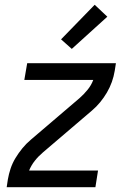

<svg xmlns="http://www.w3.org/2000/svg" viewBox="-20 -785 540 805"><path d="M8 0 13 -33Q17 -56 24.5 -78.5Q32 -101 45 -122.5Q58 -144 74 -163.5Q90 -183 109 -199L314 -374Q332 -390 347.5 -409Q363 -428 371 -450H82L94 -520H466L461 -488Q457 -464 449 -441.5Q441 -419 428.5 -397.5Q416 -376 400 -356.5Q384 -337 365 -321L160 -146Q141 -130 126 -111Q111 -92 102 -70H391L380 0ZM281 -580 236 -620 377 -765 430 -715Z"/></svg>

Font: Iosevka Term Curly
Style: Italic
Weight: 400
Italic angle: -9°
Designer: Belleve Invis
Foundry: Belleve Invis
Version: Version 32.3.0